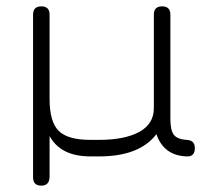

<svg xmlns="http://www.w3.org/2000/svg" viewBox="-20 -492 666 604"><path d="M516 -118Q516 -83 526.5 -68.5Q537 -54 567 -52Q593 -51 593 -26Q593 2 566 0Q495 -3 472 -70Q419 0 292 0H264Q171 0 136 -64V63Q136 92 110 92Q84 92 84 66V-446Q84 -472 110 -472Q136 -472 136 -446V-180Q136 -109 164.5 -80.5Q193 -52 264 -52H292Q372 -52 418 -77Q464 -102 464 -152V-446Q464 -472 490 -472Q516 -472 516 -446Z"/></svg>

Font: Jura
Style: Regular
Weight: 400
Designer: Daniel Johnson, Alexei Vanyashin
Foundry: Daniel Johnson
Version: Version 5.103